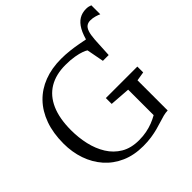

<svg xmlns="http://www.w3.org/2000/svg" viewBox="-224 -1037 1220 1220"><g transform="rotate(-45 386.0 -427.0)"><path d="M627 -554 596.5 -571.5 588.5 -699.5Q602 -758.5 622.2 -794.5Q642.5 -830.5 669.8 -847Q697 -863.5 732 -863.5Q745 -863.5 754.8 -861.2Q764.5 -859 772.5 -855.5V-775Q761.5 -780.5 741.2 -786.5Q721 -792.5 699.5 -792.5Q680.5 -792.5 666.8 -783Q653 -773.5 645 -750.2Q637 -727 634 -685ZM374 11Q291.5 11 226.8 -17.5Q162 -46 117.2 -96.8Q72.5 -147.5 49.2 -214.8Q26 -282 26 -359Q26 -452.5 52.2 -525.5Q78.5 -598.5 127 -648.8Q175.5 -699 243.5 -725Q311.5 -751 395.5 -751Q434.5 -751 471.8 -746.8Q509 -742.5 541.2 -736.5Q573.5 -730.5 598 -725.8Q622.5 -721 635 -720L627 -554H575L553 -670Q545.5 -676 524 -684Q502.5 -692 468 -698Q433.5 -704 387.5 -704Q302 -704 242.2 -668.2Q182.5 -632.5 151.2 -561.2Q120 -490 120 -384.5Q120 -318.5 134.2 -256Q148.5 -193.5 179.5 -143.5Q210.5 -93.5 260.2 -64Q310 -34.5 381 -34.5Q416.5 -34.5 447.8 -40.5Q479 -46.5 506.8 -57.2Q534.5 -68 559 -82V-311L421 -321V-373.5H704V-321L643 -311V-40Q622.5 -39.5 601.8 -34Q581 -28.5 557.8 -21Q534.5 -13.5 507.5 -6.2Q480.5 1 447.5 6Q414.5 11 374 11Z"/></g></svg>

Font: Merriweather 24pt Light
Style: Regular
Weight: 300
Designer: Eben Sorkin
Foundry: Eben Sorkin
Version: Version 2.100